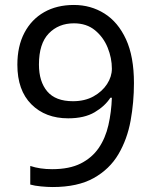

<svg xmlns="http://www.w3.org/2000/svg" viewBox="-20 -744 612 774"><path d="M520 -409Q520 -332 506.5 -257.5Q493 -183 457.5 -122.5Q422 -62 357.5 -26Q293 10 192 10Q172 10 145.5 7.5Q119 5 102 0V-75Q141 -62 190 -62Q260 -62 305.5 -85Q351 -108 378 -147.5Q405 -187 417 -239.5Q429 -292 431 -350H425Q403 -316 361.5 -291.5Q320 -267 255 -267Q163 -267 106.5 -323.5Q50 -380 50 -483Q50 -558 78.5 -612Q107 -666 158 -695Q209 -724 278 -724Q346 -724 401 -689.5Q456 -655 488 -585.5Q520 -516 520 -409ZM278 -650Q216 -650 176.5 -609Q137 -568 137 -484Q137 -415 170.5 -375.5Q204 -336 274 -336Q322 -336 357 -355.5Q392 -375 411.5 -405Q431 -435 431 -467Q431 -510 414 -552Q397 -594 363 -622Q329 -650 278 -650Z"/></svg>

Font: Noto Sans Kaithi
Style: Regular
Weight: 400
Designer: Monotype Design Team
Foundry: Monotype Imaging Inc.
Version: Version 2.005; ttfautohint (v1.8.4.7-5d5b)